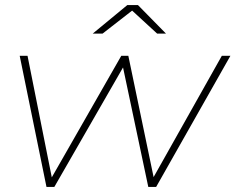

<svg xmlns="http://www.w3.org/2000/svg" viewBox="-20 -740 932 760"><path d="M164 0 58 -519H89L185 -38L460 -519H488L588 -39L858 -519H892L598 0H567L467 -473L195 0ZM347 -607 484 -720H526L637 -607H602L503 -698L386 -607Z"/></svg>

Font: Montserrat ExtraLight
Style: Italic
Weight: 200
Italic angle: -11.3°
Designer: Julieta Ulanovsky
Foundry: Julieta Ulanovsky
Version: Version 9.000; ttfautohint (v1.8.4.7-5d5b)